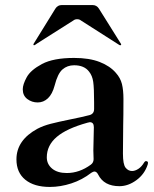

<svg xmlns="http://www.w3.org/2000/svg" viewBox="-20 -725 610 759"><path d="M565 -81 564 -75Q552 -37 519.5 -13Q487 11 452 11Q391 11 368 -35Q362 -47 353 -47Q349 -47 341 -42Q305 -14 262 0Q219 14 177 14Q115 14 80 -14.5Q45 -43 45 -95Q45 -171 128 -216Q151 -228 180 -235.5Q209 -243 258 -253Q308 -263 334 -270Q352 -275 352 -294V-320Q352 -377 348.5 -401.5Q345 -426 332 -442Q313 -467 273 -467Q246 -467 227 -450.5Q208 -434 196 -387Q187 -353 169.5 -336.5Q152 -320 129 -320Q106 -320 88 -333.5Q70 -347 70 -372Q70 -391 85.5 -419.5Q101 -448 146 -472Q191 -496 273 -496Q333 -496 374 -480Q415 -464 438 -437Q456 -417 462 -393Q468 -369 468 -334Q468 -266 467 -230L466 -118Q466 -75 476.5 -62Q487 -49 502 -49Q514 -49 527 -57.5Q540 -66 550 -83Q553 -88 557 -88Q565 -88 565 -81ZM339 -74Q350 -82 350 -96L349 -130L351 -222Q351 -242 335 -242L326 -240Q243 -217 204 -183.5Q165 -150 165 -103Q165 -76 186 -58.5Q207 -41 244 -41Q294 -41 339 -74ZM112 -549 113 -552 199 -691Q208 -705 224 -705H346Q362 -705 371 -691L458 -552L459 -549Q459 -546 455 -546L452 -547L300 -644Q294 -649 285 -649Q276 -649 270 -644L128 -554Q117 -546 115 -546Q112 -546 112 -549Z"/></svg>

Font: Shippori Mincho B1
Style: Bold
Weight: 700
Designer: FONTDASU
Foundry: FONTDASU / Google Inc. / but / Adobe
Version: Version 3.110; ttfautohint (v1.8.3)